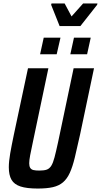

<svg xmlns="http://www.w3.org/2000/svg" viewBox="-20 -1083 584 1111"><path d="M198 8Q135 8 98.5 -4Q62 -16 46.5 -43Q31 -70 31 -115Q31 -149 39 -195Q47 -241 60 -303L142 -688H260L170 -260Q160 -214 154.5 -184.5Q149 -155 149 -138Q149 -121 155 -111.5Q161 -102 173.5 -99Q186 -96 208 -96Q235 -96 250.5 -101.5Q266 -107 276.5 -123.5Q287 -140 295.5 -172.5Q304 -205 316 -260L406 -688H524L443 -303Q426 -226 413 -172Q400 -118 384 -83Q368 -48 344.5 -28Q321 -8 286 0Q251 8 198 8ZM387 -769 408 -865H505L484 -769ZM212 -769 233 -865H330L308 -769ZM325 -932 276 -1055 278 -1063H354L394 -988L461 -1063H544L542 -1055L445 -932Z"/></svg>

Font: Saira Condensed SemiBold
Style: Italic
Weight: 600
Width: 3
Italic angle: -12°
Designer: Hector Gatti with collaboration of the Omnibus-Type team
Foundry: Omnibus-Type
Version: Version 1.101